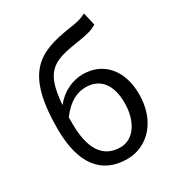

<svg xmlns="http://www.w3.org/2000/svg" viewBox="-194 -940 996 1077"><g transform="rotate(-30 304.0 -401.5)"><path d="M512 -816C480 -800 460 -793 400 -785C192 -753 60 -698 60 -329C60 -105 148 13 316 13C447 13 554 -96 554 -269C554 -428 465 -524 336 -524C267 -524 199 -492 151 -431C167 -657 244 -671 419 -698C464 -705 502 -714 531 -733ZM315 -63C202 -63 147 -151 147 -312V-354C204 -430 260 -453 313 -453C409 -453 459 -382 459 -269C459 -146 399 -63 315 -63Z"/></g></svg>

Font: Spoqa Han Sans Neo Regular
Style: Regular
Weight: 400
Designer: [Spoqa Han Sans Neo] Dong-huui Kim  Younghwa Kang  Yujin Lee  [Noto Sans] Ryoko NISHIZUKA  (kana & ideographs); Paul D. 
Foundry: Spoqa (http://www.spoqa-han-sans.com)
Version: Version 1.000